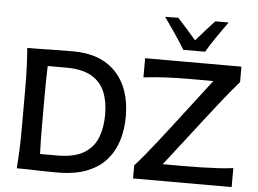

<svg xmlns="http://www.w3.org/2000/svg" viewBox="-61 -1049 1521 1133"><g transform="rotate(5 699.0 -482.0)"><path d="M77.5 0Q82 -58.5 84.2 -113.2Q86.5 -168 86.5 -234.5V-474.5Q86.5 -542.5 84.2 -598Q82 -653.5 77.5 -713Q145.5 -713 212 -714.8Q278.5 -716.5 349 -716.5Q513 -716.5 602.5 -621.8Q692 -527 692 -359Q692 -283.5 671.8 -217.8Q651.5 -152 607.8 -102Q564 -52 492.5 -24Q421 4 318.5 4Q249 4 193 2Q137 0 77.5 0ZM207 -96H319Q415 -98 469.8 -132.5Q524.5 -167 547 -226Q569.5 -285 569.5 -361Q569.5 -438.5 545.8 -495.2Q522 -552 469 -583.5Q416 -615 328.5 -617H207Q205.5 -577.5 204.8 -537.8Q204 -498 204 -450V-260Q204 -213 204.8 -173.8Q205.5 -134.5 207 -96ZM766.5 0V-77.5Q793.5 -107 827.2 -148Q861 -189 895.2 -233Q929.5 -277 958.5 -314.5L1188.5 -614H1044Q983.5 -614 915.8 -611Q848 -608 775.5 -599.5V-713H1346V-621.5Q1302 -571 1259 -517.2Q1216 -463.5 1173 -408L933.5 -99H1064.5Q1107 -99 1159 -100.2Q1211 -101.5 1261.5 -104.2Q1312 -107 1350.5 -112.5V0ZM995.5 -782Q967.5 -828.5 936.2 -874.5Q905 -920.5 872 -966.5L949.5 -968Q978 -937 1005.8 -906Q1033.5 -875 1060 -843.5Q1112 -904.5 1169 -966H1248Q1215 -920 1183.5 -874.2Q1152 -828.5 1124.5 -782Z"/></g></svg>

Font: Commissioner Flair Medium
Style: Regular
Weight: 500
Designer: Kostas Bartsokas
Foundry: Kostas Bartsokas
Version: Version 1.000; ttfautohint (v1.8.3)